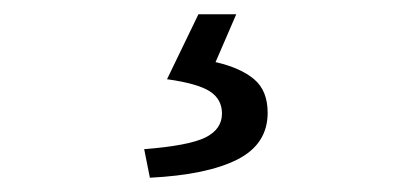

<svg xmlns="http://www.w3.org/2000/svg" viewBox="-20 -23 582 269"><path d="M190 226 182 186Q245 181 268 169.5Q291 158 291 136Q291 116 274 105Q257 94 214 88L258 -3H311L282 64Q317 72 336 88Q355 104 355 135Q355 179 312.5 200.5Q270 222 190 226Z"/></svg>

Font: Giro Regular
Style: Regular
Weight: 400
Designer: Paul D. Hunt
Foundry: Adobe Systems Incorporated
Version: Version 1.000;PS 1.0;hotconv 1.0.88;makeotf.lib2.5.647800